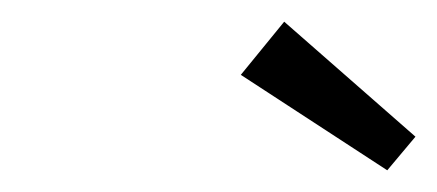

<svg xmlns="http://www.w3.org/2000/svg" viewBox="-20 -772 403 177"><path d="M202 -703 242 -752 363 -646 337 -615Z"/></svg>

Font: Fz Poppins ExtLt
Style: Italic
Weight: 200
Italic angle: -10°
Designer: Ninad Kale (Devanagari), Jonny Pinhorn (Latin)
Foundry: Indian Type Foundry
Version: Vit hóa bi Vntype.Com & FontZin.Com